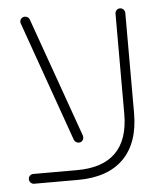

<svg xmlns="http://www.w3.org/2000/svg" viewBox="-44 -561 491 600"><g transform="rotate(-5 202.0 -261.5)"><path d="M24.1 -15.6Q24.1 -21.9 28.5 -26.3Q33 -30.7 39.3 -30.7H176.7Q257.4 -30.7 298.1 -71.5Q338.9 -112.2 338.9 -193V-507Q338.9 -513.3 343.3 -518Q347.8 -522.6 354.1 -522.6Q360.4 -522.6 365 -518Q369.6 -513.3 369.6 -507V-193Q369.6 -99.3 320 -49.6Q270.4 0 176.7 0H39.3Q33 0 28.5 -4.6Q24.1 -9.3 24.1 -15.6ZM174.8 -125.9 41.5 -501.9Q40.4 -504.8 40.4 -507.4Q40.4 -513.3 44.6 -518Q48.9 -522.6 55.9 -522.6Q60.7 -522.6 64.8 -519.8Q68.9 -517 70.4 -512.6L204.1 -136.7Q204.8 -134.8 204.8 -131.5Q204.8 -125.2 200.9 -120.6Q197 -115.9 189.6 -115.9Q184.8 -115.9 180.7 -118.7Q176.7 -121.5 174.8 -125.9Z"/></g></svg>

Font: 26F Galaxy Hebrew Ultra Light
Style: Regular
Weight: 200
Designer: C₂₉H₂₅N₃O₅
Version: Version 1.000